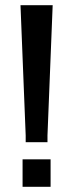

<svg xmlns="http://www.w3.org/2000/svg" viewBox="-20 -720 282 740"><path d="M79 -198 59 -700H183L163 -198V-172H79ZM67 -106H175V0H67Z"/></svg>

Font: Cabin
Style: Regular
Weight: 400
Designer: Pablo Impallari
Foundry: Pablo Impallari. http://www.impallari.com Igino Marini. http://www.ikern.com
Version: Version 2.001